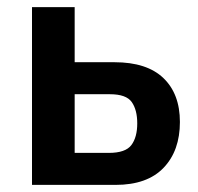

<svg xmlns="http://www.w3.org/2000/svg" viewBox="-20 -520 556 540"><path d="M70 -500H190V-345H302Q393 -345 439.5 -300.5Q486 -256 486 -177Q486 -96 440 -48Q394 0 305 0H70ZM190 -90H286Q333 -90 349.5 -112Q366 -134 366 -173Q366 -211 350.5 -233Q335 -255 289 -255H190Z"/></svg>

Font: Moderustic Med
Style: Regular
Weight: 500
Designer: Tural Alisoy
Foundry: TAFT Foundry
Version: Version 2.110